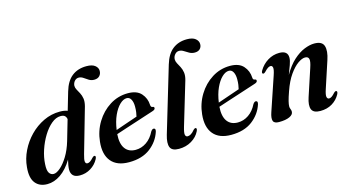

<svg xmlns="http://www.w3.org/2000/svg" viewBox="-80 -1036 2476 1357"><g transform="rotate(-15 1158.0 -357.0)"><path d="M499.5 -71Q479.5 -34 443.2 -11.8Q407 10.5 363.5 10.5Q330 10.5 314.5 -5Q299 -20.5 299 -48.5Q299 -73.5 310.5 -119.5Q271.5 -55 223.5 -22.2Q175.5 10.5 125.5 10.5Q68.5 10.5 38.5 -27.2Q8.5 -65 16 -142.5Q21 -203 48.8 -260Q76.5 -317 121 -362.5Q165.5 -408 222 -435Q278.5 -462 341 -462Q374.5 -462 397.5 -453L436 -584.5Q457 -656.5 500 -690Q543 -723.5 606 -723.5Q648 -723.5 668.5 -707Q689 -690.5 689 -668Q689 -645.5 675.2 -631Q661.5 -616.5 636 -616.5Q614.5 -616.5 597.5 -627.2Q580.5 -638 565 -648.8Q549.5 -659.5 532.5 -659.5Q515 -659.5 502.5 -645.8Q490 -632 488.5 -611.5Q488.5 -596.5 496.8 -581.8Q505 -567 514.5 -549.2Q524 -531.5 527.8 -508Q531.5 -484.5 523 -452L430 -127.5Q418.5 -88.5 421.2 -73.5Q424 -58.5 437.5 -58.5Q446.5 -58.5 456.5 -65Q466.5 -71.5 481.5 -88Q493 -99 500 -96Q510 -91.5 499.5 -71ZM145.5 -130Q142.5 -84.5 154.5 -66Q166.5 -47.5 187 -47.5Q208 -47.5 236.5 -72Q265 -96.5 292.5 -141.2Q320 -186 338 -247L381.5 -396.5Q379 -412 369.2 -421Q359.5 -430 338 -430Q304.5 -430 271.2 -402.2Q238 -374.5 210.5 -329.5Q183 -284.5 165.5 -232Q148 -179.5 145.5 -130Z M961 -150Q939 -81 879 -35.2Q819 10.5 723.5 10.5Q635.5 10.5 593.5 -40Q551.5 -90.5 561 -182Q568.5 -259 607.5 -323Q646.5 -387 707 -425Q767.5 -463 839.5 -463Q905 -463 936.8 -427.2Q968.5 -391.5 970.5 -342Q971 -325 985 -324Q995.5 -323 995.5 -314Q996 -308.5 991.2 -303.5Q986.5 -298.5 973.5 -294.5Q958 -289.5 925 -278.8Q892 -268 850.5 -254.5Q809 -241 767.2 -227.5Q725.5 -214 693 -203Q688 -134 713.8 -98Q739.5 -62 791 -62Q833.5 -62 870.2 -87Q907 -112 930.5 -159.5Q941.5 -175 951 -174Q967.5 -173.5 961 -150ZM823 -431.5Q797.5 -431.5 771.5 -406.5Q745.5 -381.5 725.2 -337Q705 -292.5 696.5 -232.5Q735 -246 780.5 -261.5Q826 -277 856.5 -287.5Q860 -301 862.5 -318.8Q865 -336.5 865 -359.5Q865 -391.5 854 -411.5Q843 -431.5 823 -431.5Z M1341 -723.5Q1383 -723.5 1403.5 -706.5Q1424 -689.5 1424 -666.5Q1424 -645 1410.5 -631.5Q1397 -618 1372 -618Q1350.5 -618 1333 -628Q1315.5 -638 1299.5 -648.2Q1283.5 -658.5 1266.5 -658.5Q1248.5 -658.5 1235.8 -643.5Q1223 -628.5 1222 -609Q1222 -593.5 1230.2 -578.2Q1238.5 -563 1248.2 -544.8Q1258 -526.5 1261.8 -502.2Q1265.5 -478 1256 -445L1162.5 -132.5Q1149.5 -89 1153.2 -74.2Q1157 -59.5 1170.5 -59.5Q1182 -59.5 1195 -67.2Q1208 -75 1223 -93.5Q1233 -103.5 1240 -101Q1250.5 -97 1240.5 -76.5Q1222 -38.5 1181.2 -14Q1140.5 10.5 1088.5 10.5Q1037.5 10.5 1025.2 -19.5Q1013 -49.5 1030 -107.5L1172.5 -585Q1194 -657 1236.8 -690.2Q1279.5 -723.5 1341 -723.5Z M1708.5 -150Q1686.5 -81 1626.5 -35.2Q1566.5 10.5 1471 10.5Q1383 10.5 1341 -40Q1299 -90.5 1308.5 -182Q1316 -259 1355 -323Q1394 -387 1454.5 -425Q1515 -463 1587 -463Q1652.5 -463 1684.2 -427.2Q1716 -391.5 1718 -342Q1718.5 -325 1732.5 -324Q1743 -323 1743 -314Q1743.5 -308.5 1738.8 -303.5Q1734 -298.5 1721 -294.5Q1705.5 -289.5 1672.5 -278.8Q1639.5 -268 1598 -254.5Q1556.5 -241 1514.8 -227.5Q1473 -214 1440.5 -203Q1435.5 -134 1461.2 -98Q1487 -62 1538.5 -62Q1581 -62 1617.8 -87Q1654.5 -112 1678 -159.5Q1689 -175 1698.5 -174Q1715 -173.5 1708.5 -150ZM1570.5 -431.5Q1545 -431.5 1519 -406.5Q1493 -381.5 1472.8 -337Q1452.5 -292.5 1444 -232.5Q1482.5 -246 1528 -261.5Q1573.5 -277 1604 -287.5Q1607.5 -301 1610 -318.8Q1612.5 -336.5 1612.5 -359.5Q1612.5 -391.5 1601.5 -411.5Q1590.5 -431.5 1570.5 -431.5Z M1798.5 -349.5Q1788.5 -354 1799 -373Q1823 -413.5 1862.2 -437.5Q1901.5 -461.5 1947 -461.5Q2008.5 -461.5 2008.5 -411Q2008.5 -389.5 1997.2 -358.8Q1986 -328 1972.5 -293Q2008.5 -356 2049.2 -392.8Q2090 -429.5 2130 -445.5Q2170 -461.5 2203 -461.5Q2260.5 -461.5 2272.2 -424.2Q2284 -387 2263 -324L2199 -129Q2185.5 -88.5 2189.2 -73.8Q2193 -59 2205 -59Q2214 -59 2224.2 -65.5Q2234.5 -72 2249.5 -89Q2260.5 -99.5 2267.5 -96.5Q2277.5 -92 2267 -71.5Q2247 -34.5 2209.8 -12Q2172.5 10.5 2123 10.5Q2072.5 10.5 2060.2 -19.2Q2048 -49 2067 -105.5L2131.5 -301.5Q2147 -347 2142.2 -365Q2137.5 -383 2114.5 -383Q2092.5 -383 2062 -361.8Q2031.5 -340.5 2000 -296Q1968.5 -251.5 1944.5 -182.5Q1929.5 -140 1923.5 -115.8Q1917.5 -91.5 1917.5 -78Q1917.5 -66 1921.8 -57.5Q1926 -49 1926 -37.5Q1926 -16 1897.8 -2.8Q1869.5 10.5 1820 10.5Q1785 10.5 1778 -9.8Q1771 -30 1785 -71L1868.5 -318Q1882 -357.5 1879 -372.5Q1876 -387.5 1863.5 -387.5Q1854.5 -387.5 1844 -381Q1833.5 -374.5 1816.5 -356.5Q1805.5 -346.5 1798.5 -349.5Z"/></g></svg>

Font: Fraunces 72pt SemiBold
Style: Italic
Weight: 600
Italic angle: -16°
Version: Version 1.000;[b76b70a41]